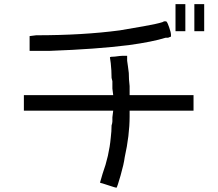

<svg xmlns="http://www.w3.org/2000/svg" viewBox="-20 -840 1040 915"><path d="M527.3 -570.3Q554.7 -574.2 566.4 -574.2H585.9V-550.8L589.8 -523.4L593.8 -492.2Q593.8 -460.9 597.7 -429.7V-386.7H902.3V-312.5H597.7V-285.2Q597.7 -195.3 574.2 -89.8Q570.3 -58.6 554.7 -3.9Q539.1 50.8 535.2 54.7Q531.2 54.7 496.1 43Q460.9 31.2 457 31.2Q457 27.3 460.9 15.6Q464.8 3.9 468.8 -11.7Q500 -97.7 507.8 -183.6Q511.7 -214.8 511.7 -242.2Q515.6 -253.9 515.6 -261.7V-281.2L519.5 -312.5H93.8V-386.7H519.5L515.6 -418V-441.4V-453.1L511.7 -468.8Q511.7 -503.9 507.8 -539.1Q503.9 -566.4 503.9 -566.4Q503.9 -570.3 527.3 -570.3ZM761.7 -738.3Q765.6 -738.3 769.5 -738.3Q777.3 -742.2 793 -687.5Q796.9 -668 793 -664.1Q789.1 -664.1 781.2 -660.2H777.3H769.5Q707 -640.6 593.8 -625Q437.5 -605.5 218.8 -597.7H121.1V-668L152.3 -671.9Q375 -671.9 550.8 -695.3Q597.7 -703.1 664.1 -714.8Q730.5 -726.6 753.9 -734.4ZM906.2 -820.3H953.1V-691.4H906.2ZM816.4 -820.3H863.3V-691.4H816.4Z"/></svg>

Font: 和音 by 宁静之雨，公众号njzyshare
Style: Regular
Weight: 400
Designer: Steve Matteson
Foundry: Ascender Corporation
Version: Version 6.00;June 8, 2018;FontCreator 11.0.0.2388 32-bit